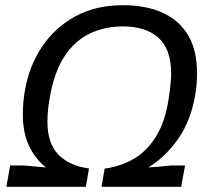

<svg xmlns="http://www.w3.org/2000/svg" viewBox="-20 -718 812 738"><path d="M4.5 0 19 -82.1H60.5Q75.5 -82.1 103.1 -79.2Q130.7 -76.3 156.5 -74.3Q114 -108.8 90.9 -159.2Q67.8 -209.6 67.8 -276.9Q67.8 -301.5 69.8 -325Q71.8 -348.5 75.8 -370.7Q92.2 -465 141.9 -538.9Q191.5 -612.7 270 -655.4Q348.4 -698 451.5 -698Q542.5 -698 606.1 -668.6Q669.8 -639.3 703.5 -581.7Q737.3 -524.1 737.3 -439.1Q737.3 -415.4 735.5 -392.7Q733.8 -369.9 729.4 -348.2Q713 -253.8 665.1 -184.8Q617.2 -115.7 550.2 -74.3Q567.4 -75.3 586.3 -77.1Q605.2 -78.9 622.2 -80.5Q639.1 -82.1 648.9 -82.1H691.4L676.4 0H370.3L382.2 -70Q443.9 -78.2 493.6 -107.1Q543.3 -135.9 577.8 -190.2Q612.4 -244.4 626.6 -327.7Q630.1 -348.5 632.6 -368.4Q635.1 -388.2 636.6 -405.2Q638 -422.1 638 -432.6Q638 -529.6 588.9 -573Q539.8 -616.5 453.4 -616.5Q382 -616.5 324.3 -588.7Q266.7 -560.9 227.4 -500.7Q188.1 -440.6 171.3 -342.8Q166.2 -315.2 164.3 -292.2Q162.3 -269.1 162.3 -252.4Q162.3 -166.2 204.7 -123.3Q247.2 -80.4 322.1 -70.5L310.1 0Z"/></svg>

Font: Archivo Variable SemiBold
Style: Italic
Weight: 600
Italic angle: -10°
Designer: Hector Gatti
Foundry: Omnibus-Type
Version: Version 2.001